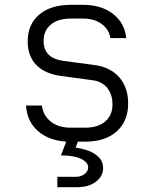

<svg xmlns="http://www.w3.org/2000/svg" viewBox="-20 -579 640 797"><path d="M218 198V155H294Q317 155 331.5 143Q346 131 346 116Q346 94 315.5 80Q285 66 233 66L255 9Q181 4 136.5 -36Q92 -76 88 -141H154Q159 -100 190.5 -74.5Q222 -49 273 -49H334Q387 -49 417 -75Q447 -101 447 -146Q447 -186 425.5 -213.5Q404 -241 364 -246L231 -264Q166 -273 130.5 -309.5Q95 -346 95 -408Q95 -478 143 -518.5Q191 -559 274 -559H324Q401 -559 449.5 -521Q498 -483 504 -421H438Q433 -456 402.5 -479Q372 -502 324 -502H274Q221 -502 191 -477Q161 -452 161 -409Q161 -337 245 -326L373 -309Q439 -300 475.5 -257.5Q512 -215 512 -150Q512 -76 464.5 -33.5Q417 9 334 9H303L294 34Q319 37 345 46Q371 55 389.5 73Q408 91 408 119Q408 152 378.5 175Q349 198 300 198Z"/></svg>

Font: JetBrains Mono NL ExtraLight
Style: Regular
Weight: 200
Designer: Philipp Nurullin, Konstantin Bulenkov
Foundry: JetBrains
Version: Version 2.304; ttfautohint (v1.8.4.7-5d5b)